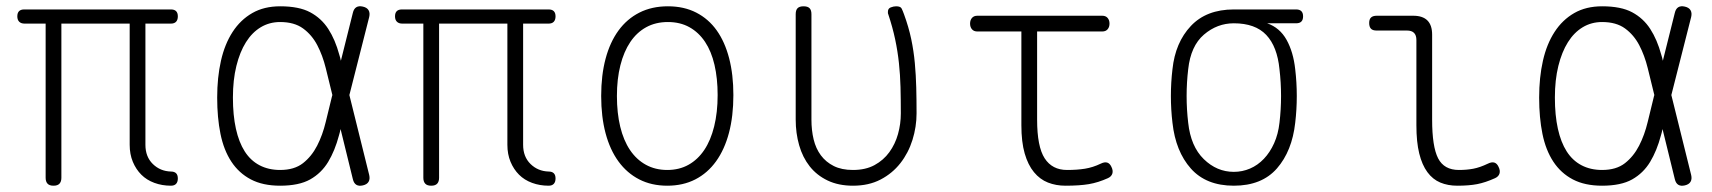

<svg xmlns="http://www.w3.org/2000/svg" viewBox="-20 -580 5440 610"><path d="M523 10Q495 10 470.5 1Q446 -8 429 -25Q412 -42 402 -66Q392 -90 392 -120V-505H175V-15Q175 -3 169 3.5Q163 10 150 10Q137 10 131 3.5Q125 -3 125 -15V-505H58Q47 -505 41 -511Q35 -517 35 -528Q35 -539 40.5 -544.5Q46 -550 57 -550H523Q534 -550 539.5 -544.5Q545 -539 545 -528Q545 -517 539.5 -511Q534 -505 523 -505H442V-120Q442 -82 465.5 -59Q489 -36 523 -35Q534 -35 539.5 -29.5Q545 -24 545 -13Q545 -2 539.5 4Q534 10 523 10Z M1153 -24Q1156 -11 1151 -2.5Q1146 6 1133 9Q1120 12 1112 7Q1104 2 1101 -11L1062 -170Q1060 -160 1057 -150Q1044 -101 1022.5 -65.5Q1001 -30 965.5 -10Q930 10 870 10Q815 10 777 -10Q739 -30 715 -66.5Q691 -103 680.5 -154.5Q670 -206 670 -270Q670 -334 682 -387Q694 -440 719 -478.5Q744 -517 781.5 -538.5Q819 -560 870 -560Q930 -560 965.5 -541Q1001 -522 1023 -488Q1045 -454 1058 -406Q1061 -397 1063 -387L1101 -539Q1104 -552 1112 -557Q1120 -562 1133 -559Q1146 -556 1151 -547.5Q1156 -539 1153 -526L1090 -278ZM1036 -278 1035 -282Q1025 -323 1015 -363.5Q1005 -404 988 -436.5Q971 -469 943 -489.5Q915 -510 870 -510Q836 -510 808.5 -493.5Q781 -477 761.5 -446Q742 -415 731 -370.5Q720 -326 720 -270Q720 -214 729.5 -171Q739 -128 757.5 -99Q776 -70 804.5 -55Q833 -40 870 -40Q915 -40 942.5 -61.5Q970 -83 987.5 -117Q1005 -151 1015 -193Q1025 -235 1035 -275Z M1723 10Q1695 10 1670.5 1Q1646 -8 1629 -25Q1612 -42 1602 -66Q1592 -90 1592 -120V-505H1375V-15Q1375 -3 1369 3.5Q1363 10 1350 10Q1337 10 1331 3.5Q1325 -3 1325 -15V-505H1258Q1247 -505 1241 -511Q1235 -517 1235 -528Q1235 -539 1240.5 -544.5Q1246 -550 1257 -550H1723Q1734 -550 1739.5 -544.5Q1745 -539 1745 -528Q1745 -517 1739.5 -511Q1734 -505 1723 -505H1642V-120Q1642 -82 1665.5 -59Q1689 -36 1723 -35Q1734 -35 1739.5 -29.5Q1745 -24 1745 -13Q1745 -2 1739.5 4Q1734 10 1723 10Z M2100 10Q2050 10 2011 -10Q1972 -30 1945 -67Q1918 -104 1904 -156.5Q1890 -209 1890 -275Q1890 -341 1904 -393.5Q1918 -446 1945 -483Q1972 -520 2011.5 -540Q2051 -560 2102 -560Q2153 -560 2192 -540Q2231 -520 2257 -483.5Q2283 -447 2296.5 -395Q2310 -343 2310 -278Q2310 -211 2296 -158Q2282 -105 2255 -67.5Q2228 -30 2189 -10Q2150 10 2100 10ZM2100 -40Q2138 -40 2167.5 -56.5Q2197 -73 2217.5 -103.5Q2238 -134 2249 -178.5Q2260 -223 2260 -278Q2260 -331 2250 -374Q2240 -417 2220 -447Q2200 -477 2170.5 -493.5Q2141 -510 2102 -510Q2063 -510 2033 -493.5Q2003 -477 1982.5 -446.5Q1962 -416 1951 -372.5Q1940 -329 1940 -275Q1940 -221 1950.5 -177.5Q1961 -134 1981.5 -103.5Q2002 -73 2032 -56.5Q2062 -40 2100 -40Z M2508 -535Q2508 -548 2514 -554Q2520 -560 2533 -560Q2546 -560 2552 -554Q2558 -548 2558 -535V-200Q2558 -166 2565 -137Q2572 -108 2588 -86.5Q2604 -65 2629 -52.5Q2654 -40 2690 -40Q2730 -40 2758.5 -55.5Q2787 -71 2805.5 -96.5Q2824 -122 2833 -154Q2842 -186 2842 -220Q2842 -264 2841 -303Q2840 -342 2836 -379.5Q2832 -417 2824 -455Q2816 -493 2802 -535Q2801 -537 2801 -539V-543Q2801 -553 2810 -556.5Q2819 -560 2827 -560Q2841 -560 2844.5 -553Q2848 -546 2852 -535Q2867 -494 2875 -456Q2883 -418 2886.5 -379.5Q2890 -341 2891 -302Q2892 -263 2892 -220Q2892 -177 2879 -135.5Q2866 -94 2840.5 -61.5Q2815 -29 2777.5 -9.5Q2740 10 2690 10Q2644 10 2609.5 -6.5Q2575 -23 2552.5 -51.5Q2530 -80 2519 -118.5Q2508 -157 2508 -200Z M3482 -530Q3493 -530 3499 -523Q3505 -516 3505 -505Q3505 -494 3499 -487Q3493 -480 3482 -480H3275V-200Q3275 -114 3299 -77Q3323 -40 3370 -40Q3402 -40 3427 -44Q3452 -48 3477 -60Q3489 -66 3497.5 -63.5Q3506 -61 3511 -50Q3517 -38 3514 -28.5Q3511 -19 3500 -14Q3469 0 3439.5 5Q3410 10 3365 10Q3335 10 3309.5 0Q3284 -10 3265 -33Q3246 -56 3235.5 -92.5Q3225 -129 3225 -182V-480H3085Q3074 -480 3068 -487Q3062 -494 3062 -505Q3062 -516 3068 -523Q3074 -530 3085 -530Z M4098 -506H4006Q4046 -492 4067.5 -453.5Q4089 -415 4095 -360Q4100 -318 4100 -275Q4100 -232 4095 -190Q4085 -100 4037 -45Q3989 10 3900 10Q3812 10 3763.5 -44.5Q3715 -99 3705 -190Q3700 -232 3700 -275Q3700 -318 3705 -360Q3714 -445 3763.5 -497.5Q3813 -550 3900 -550H4098Q4109 -550 4114.5 -544.5Q4120 -539 4120 -528Q4120 -517 4114.5 -511.5Q4109 -506 4098 -506ZM3900 -34Q3927 -34 3951.5 -44.5Q3976 -55 3995.5 -75.5Q4015 -96 4028 -125Q4041 -154 4045 -190Q4050 -232 4050 -275Q4050 -318 4045 -360Q4038 -432 4003 -469Q3968 -506 3900 -506Q3847 -506 3805 -470Q3763 -434 3755 -360Q3750 -318 3750 -275Q3750 -232 3755 -190Q3763 -115 3804.5 -74.5Q3846 -34 3900 -34Z M4530 -200Q4530 -114 4549 -77Q4568 -40 4615 -40Q4640 -40 4661 -44Q4682 -48 4707 -60Q4719 -66 4727.5 -63.5Q4736 -61 4741 -50Q4747 -38 4744 -28.5Q4741 -19 4730 -14Q4699 0 4673 5Q4647 10 4610 10Q4580 10 4556 0Q4532 -10 4515 -33Q4498 -56 4489 -92.5Q4480 -129 4480 -182V-453Q4480 -468 4472.5 -475.5Q4465 -483 4450 -483H4353Q4341 -483 4335.5 -489Q4330 -495 4330 -507Q4330 -519 4336 -524.5Q4342 -530 4354 -530H4470Q4500 -530 4515 -515Q4530 -500 4530 -470Z M5353 -24Q5356 -11 5351 -2.5Q5346 6 5333 9Q5320 12 5312 7Q5304 2 5301 -11L5262 -170Q5260 -160 5257 -150Q5244 -101 5222.5 -65.5Q5201 -30 5165.5 -10Q5130 10 5070 10Q5015 10 4977 -10Q4939 -30 4915 -66.5Q4891 -103 4880.5 -154.5Q4870 -206 4870 -270Q4870 -334 4882 -387Q4894 -440 4919 -478.5Q4944 -517 4981.5 -538.5Q5019 -560 5070 -560Q5130 -560 5165.5 -541Q5201 -522 5223 -488Q5245 -454 5258 -406Q5261 -397 5263 -387L5301 -539Q5304 -552 5312 -557Q5320 -562 5333 -559Q5346 -556 5351 -547.5Q5356 -539 5353 -526L5290 -278ZM5236 -278 5235 -282Q5225 -323 5215 -363.5Q5205 -404 5188 -436.5Q5171 -469 5143 -489.5Q5115 -510 5070 -510Q5036 -510 5008.5 -493.5Q4981 -477 4961.5 -446Q4942 -415 4931 -370.5Q4920 -326 4920 -270Q4920 -214 4929.5 -171Q4939 -128 4957.5 -99Q4976 -70 5004.5 -55Q5033 -40 5070 -40Q5115 -40 5142.5 -61.5Q5170 -83 5187.5 -117Q5205 -151 5215 -193Q5225 -235 5235 -275Z"/></svg>

Font: Maple Mono NL Thin
Style: Regular
Weight: 250
Monospace: yes
Designer: subframe7536
Version: Version 7.000